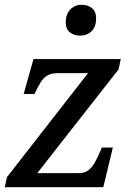

<svg xmlns="http://www.w3.org/2000/svg" viewBox="-21 -783 561 803"><path d="M-1 0 8 -42 347 -477H220Q194 -477 177.5 -467.5Q161 -458 149.5 -439.5Q138 -421 125 -394L123 -390H78L119 -536H484L475 -493L135 -59H310Q333 -59 348.5 -71Q364 -83 375 -102.5Q386 -122 395 -143L405 -166H451L411 0ZM314 -634Q288 -634 271 -648Q254 -662 254 -690Q254 -713 262.5 -729Q271 -745 286 -754Q301 -763 320 -763Q346 -763 363.5 -749Q381 -735 381 -706Q381 -680 371 -664Q361 -648 346 -641Q331 -634 314 -634Z"/></svg>

Font: ET Text
Style: Italic
Weight: 470
Italic angle: -12°
Designer: Monotype Design Team
Foundry: Monotype Imaging Inc.
Version: Version 2.009